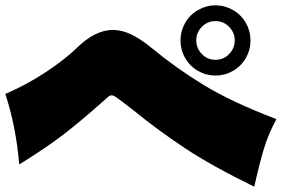

<svg xmlns="http://www.w3.org/2000/svg" viewBox="-29 -779 1055 719"><path d="M928 -101 923 -80Q763 -158 661.5 -225.5Q560 -293 472 -365Q417 -408 403 -417Q395 -422 389 -422Q382 -422 378 -418Q349 -393 337 -382Q274 -326 211.5 -277.5Q149 -229 43 -163Q31 -306 -9 -427Q75 -464 143.5 -509.5Q212 -555 257 -598Q327 -667 394 -667Q427 -667 462.5 -650Q498 -633 538 -600Q630 -524 735 -460Q840 -396 1006 -333Q977 -279 961 -227.5Q945 -176 928 -101ZM647 -628Q647 -663 664.5 -693.5Q682 -724 712.5 -741.5Q743 -759 778 -759Q813 -759 843.5 -741.5Q874 -724 891.5 -693.5Q909 -663 909 -628Q909 -592 891.5 -561.5Q874 -531 843.5 -513.5Q813 -496 778 -496Q743 -496 712.5 -513.5Q682 -531 664.5 -561.5Q647 -592 647 -628ZM850 -628Q850 -657 829 -678.5Q808 -700 778 -700Q748 -700 727 -678.5Q706 -657 706 -628Q706 -598 727 -576.5Q748 -555 778 -555Q808 -555 829 -576.5Q850 -598 850 -628Z"/></svg>

Font: Mantou Sans
Style: Regular
Weight: 400
Designer: Mant0u / artakana
Foundry: Mant0u / artakana
Version: Version 1.001;October 22, 2023;FontCreator 14.0.0.2901 64-bi